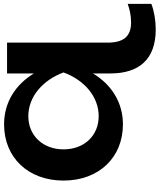

<svg xmlns="http://www.w3.org/2000/svg" viewBox="61 -684 803 966"><g transform="rotate(-90 463.0 -201.5)"><path d="M731 -568H576V-433C519 -527 429 -583 320 -583C153 -583 37 -462 37 -284C37 -106 153 15 320 15C429 15 520 -42 576 -136V-48C576 96 647 180 797 180C843 180 890 172 926 158V39C901 48 869 56 833 56C761 56 731 17 731 -63ZM194 -284C194 -387 263 -461 361 -461C460 -461 543 -387 581 -284C543 -180 460 -107 361 -107C263 -107 194 -180 194 -284Z"/></g></svg>

Font: Bounded Med
Style: Regular
Weight: 500
Designer: Vlad Churkin
Version: Version 3.0